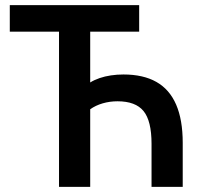

<svg xmlns="http://www.w3.org/2000/svg" viewBox="-20 -725 777 745"><path d="M209 0V-602H18V-705H520V-602H330V-405Q346 -415 366.5 -422Q387 -429 410.5 -432.5Q434 -436 459 -436Q536 -436 587 -407Q638 -378 663.5 -319Q689 -260 689 -171V0H568V-167Q568 -256 537 -294Q506 -332 436 -332Q406 -332 378.5 -324Q351 -316 330 -301V0Z"/></svg>

Font: Nunito Sans 10pt Condensed
Style: Bold
Weight: 700
Width: 3
Designer: Vernon Adams
Foundry: Vernon Adams
Version: Version 3.101;gftools[0.9.27]